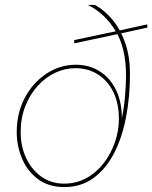

<svg xmlns="http://www.w3.org/2000/svg" viewBox="-20 -750 619 780"><path d="M242 10Q177 10 134 -22.5Q91 -55 69.5 -106Q48 -157 48 -213Q48 -291 81 -353Q114 -415 169 -451Q224 -487 288 -487Q343 -487 385.5 -460Q428 -433 452 -383Q476 -333 475 -264L472 -256Q483 -304 487.5 -354Q492 -404 492 -443Q492 -556 448.5 -626Q405 -696 337 -730H365Q406 -708 438.5 -668Q471 -628 489.5 -573Q508 -518 508 -451Q508 -355 491.5 -271Q475 -187 441.5 -124Q408 -61 358 -25.5Q308 10 242 10ZM240 -4Q290 -4 331 -26.5Q372 -49 401.5 -87.5Q431 -126 447 -172.5Q463 -219 463 -267Q463 -330 440.5 -376Q418 -422 378 -447.5Q338 -473 286 -473Q244 -473 204.5 -454.5Q165 -436 133.5 -401.5Q102 -367 83 -319Q64 -271 64 -213Q64 -155 86.5 -107.5Q109 -60 148.5 -32Q188 -4 240 -4ZM282 -574 281 -587 460 -625 465 -613ZM465 -613 460 -625 578 -651 579 -638Z"/></svg>

Font: Kantumruy Pro Thin
Style: Italic
Weight: 250
Italic angle: -13°
Version: Version 1.002